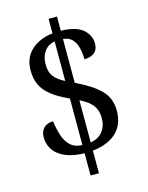

<svg xmlns="http://www.w3.org/2000/svg" viewBox="-124 -837 765 993"><g transform="rotate(-15 258.0 -340.5)"><path d="M235 -40Q148 -42 100 -78Q52 -114 52 -176Q52 -205 70 -223.5Q88 -242 120 -242Q126 -198 137.5 -163Q149 -128 172.5 -106.5Q196 -85 235 -84V-333Q176 -360 141.5 -387.5Q107 -415 91.5 -448Q76 -481 76 -525Q76 -593 120 -633.5Q164 -674 235 -682V-760H280V-684Q362 -682 398 -650.5Q434 -619 434 -574Q434 -543 414.5 -526.5Q395 -510 360 -510Q360 -539 353.5 -568.5Q347 -598 329.5 -617.5Q312 -637 280 -640V-405Q365 -365 409 -321.5Q453 -278 453 -210Q453 -136 407.5 -93.5Q362 -51 280 -42V79H235ZM235 -639Q198 -632 178.5 -604Q159 -576 159 -537Q159 -494 178 -470Q197 -446 235 -427ZM280 -86Q323 -93 345.5 -122Q368 -151 368 -194Q368 -234 348 -261Q328 -288 280 -312Z"/></g></svg>

Font: Noto Serif Myanmar SemiCondensed
Style: Regular
Weight: 400
Width: 4
Designer: Ben Mitchell and the Monotype Design Team
Foundry: Monotype Imaging Inc.
Version: Version 2.106; ttfautohint (v1.8.4.7-5d5b)